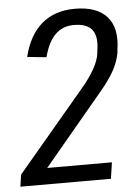

<svg xmlns="http://www.w3.org/2000/svg" viewBox="-60 -748 552 788"><g transform="rotate(-5 216.5 -354.0)"><path d="M-1 -49 279 -381Q296 -401 309 -419.5Q322 -438 331.5 -455Q341 -472 346.5 -487.5Q352 -503 354 -516L355 -527Q365 -586 343.5 -614Q322 -642 268 -642Q222 -642 191.5 -612Q161 -582 145 -520L66 -528Q88 -617 141.5 -662.5Q195 -708 278 -708Q368 -708 409.5 -661.5Q451 -615 438 -527L437 -516Q434 -494 423.5 -468Q413 -442 394 -413.5Q375 -385 349 -355L64 -14L55 -67H375L365 0H-8Z"/></g></svg>

Font: Pathway Extreme Condensed
Style: Italic
Weight: 400
Width: 3
Italic angle: -8°
Version: Version 1.001;gftools[0.9.26]